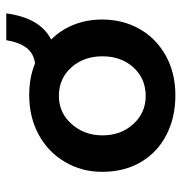

<svg xmlns="http://www.w3.org/2000/svg" viewBox="-4 -548 564 595"><g transform="rotate(-90 277.5 -251.0)"><path d="M452 -374Q482 -344 498 -303.5Q514 -263 514 -216Q514 -152 485 -100.5Q456 -49 402.5 -19Q349 11 279 11Q211 11 157 -16.5Q103 -44 72.5 -95.5Q42 -147 42 -216Q42 -279 72.5 -331Q103 -383 157 -412.5Q211 -442 280 -442Q334 -442 378 -424Q409 -428 426 -450Q443 -472 450 -513H533Q519 -408 452 -374ZM400 -215Q400 -273 365.5 -311.5Q331 -350 277 -350Q225 -350 190 -310.5Q155 -271 155 -215Q155 -158 190 -119.5Q225 -81 277 -81Q331 -81 365.5 -119Q400 -157 400 -215Z"/></g></svg>

Font: Josefin Sans SemiBold
Style: Regular
Weight: 600
Designer: Santiago Orozco
Foundry: Typemade
Version: Version 2.000